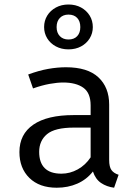

<svg xmlns="http://www.w3.org/2000/svg" viewBox="-20 -844 640 875"><path d="M477.5 -115Q477.5 -83.5 488 -69Q498.5 -54.5 520.5 -47.5L500 11.5Q466 7 440.5 -10.2Q415 -27.5 403.5 -62.5Q375 -26 332.5 -7.2Q290 11.5 238.5 11.5Q159.5 11.5 114 -33Q68.5 -77.5 68.5 -151Q68.5 -232.5 132 -276Q195.5 -319.5 315.5 -319.5H393V-363.5Q393 -420.5 359.8 -444.2Q326.5 -468 267.5 -468Q241.5 -468 206.5 -461.8Q171.5 -455.5 130.5 -441L108.5 -504.5Q157 -522.5 199.5 -530Q242 -537.5 280.5 -537.5Q379 -537.5 428.2 -491.8Q477.5 -446 477.5 -367.5ZM260 -52.5Q299 -52.5 334.5 -72.2Q370 -92 393 -127V-262.5H317Q230 -262.5 194.2 -232.5Q158.5 -202.5 158.5 -152Q158.5 -103 183.8 -77.8Q209 -52.5 260 -52.5ZM292 -823.5Q324.5 -823.5 349.5 -809.8Q374.5 -796 388.8 -772.8Q403 -749.5 403 -720.5Q403 -692.5 388.8 -669.2Q374.5 -646 349.5 -632.5Q324.5 -619 292 -619Q260 -619 234.8 -632.5Q209.5 -646 195.2 -669.2Q181 -692.5 181 -720.5Q181 -749.5 195.2 -772.8Q209.5 -796 234.8 -809.8Q260 -823.5 292 -823.5ZM292 -777.5Q267.5 -777.5 252.8 -762.2Q238 -747 238 -720.5Q238 -694.5 252.8 -679.2Q267.5 -664 292 -664Q317.5 -664 331.8 -679.2Q346 -694.5 346 -720.5Q346 -747 331.8 -762.2Q317.5 -777.5 292 -777.5Z"/></svg>

Font: Fast_Mono
Style: Regular
Weight: 400
Monospace: yes
Designer: Carrois Corporate, Edenspiekermann AG, Nikita Prokopov
Foundry: Carrois Corporate, Edenspiekermann AG, Nikita Prokopov
Version: Version 5.002